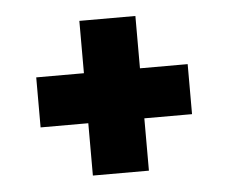

<svg xmlns="http://www.w3.org/2000/svg" viewBox="-35 -561 492 413"><g transform="rotate(-5 210.5 -355.0)"><path d="M271 -522H150V-409H47V-301H150V-188H271V-301H374V-409H271Z"/></g></svg>

Font: RT Raleway Bold
Style: Regular
Weight: 400
Designer: Matt McInerney, Pablo Impallari, Rodrigo Fuenzalida — Edited by Milan Moffatt in April 2016
Foundry: Matt McInerney, Pablo Impallari, Rodrigo Fuenzalida — Edited by Milan Moffatt in April 2016
Version: Version 3.001